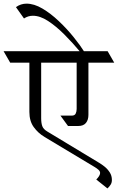

<svg xmlns="http://www.w3.org/2000/svg" viewBox="-62 -931 660 1075"><path d="M406.7 -644.5 443.8 -580.1H-4.9L-42 -644.5ZM540.5 -644.5 577.6 -580.1H147.9L110.8 -644.5ZM168.5 -605.5V-269Q168.5 -241.7 174.8 -224.6Q181.2 -207.5 202.6 -194.8L493.7 -19Q507.8 -10.7 524.2 2.4Q540.5 15.6 552.5 34.2Q564.5 52.7 564.5 76.7Q564.5 91.8 557.4 103Q550.3 114.3 539.6 124L477.1 74.2Q498.5 52.2 498.5 37.6Q498.5 27.3 488.5 18.8Q478.5 10.3 469.2 4.9L187.5 -164.1Q150.9 -186 126.7 -219.7Q102.5 -253.4 102.5 -304.2V-605.5ZM433.1 -605.5V-288.1Q433.1 -259.8 419.2 -242.7Q405.3 -225.6 376.5 -225.6H318.8L276.4 -283.7H340.3Q356.4 -283.7 361.8 -295.2Q367.2 -306.6 367.2 -320.8V-605.5ZM411.6 -638.7H388.7Q344.2 -691.9 297.9 -738.3Q251.5 -784.7 206.8 -813.7Q162.1 -842.8 122.1 -842.8Q95.2 -842.8 72.3 -827.6L27.3 -891.1Q54.2 -910.6 86.4 -910.6Q128.9 -910.6 175.5 -883.1Q222.2 -855.5 267.3 -812.7Q312.5 -770 350.1 -723.4Q387.7 -676.8 411.6 -638.7Z"/></svg>

Font: Annapurna SIL
Style: Regular
Weight: 400
Designer: Peter Martin, Annie Olsen
Foundry: SIL International
Version: Version 2.000